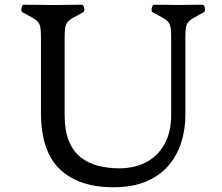

<svg xmlns="http://www.w3.org/2000/svg" viewBox="-20 -781 936 811"><path d="M459 10Q313 10 233 -66Q153 -142 153 -305V-623Q153 -650 150.5 -664.5Q148 -679 140.5 -688Q133 -697 117.5 -706Q102 -715 75 -729Q68 -733 71 -747Q74 -761 81 -761Q129 -761 147.5 -760.5Q166 -760 181 -760H225Q240 -760 258.5 -760.5Q277 -761 325 -761Q333 -761 335.5 -747Q338 -733 331 -729Q304 -715 288.5 -706Q273 -697 265.5 -688Q258 -679 255.5 -664.5Q253 -650 253 -623V-296Q253 -227 272 -183Q291 -139 323.5 -114.5Q356 -90 397.5 -80Q439 -70 483 -70Q548 -70 597.5 -96Q647 -122 675 -172.5Q703 -223 703 -295V-623Q703 -650 700.5 -664.5Q698 -679 690.5 -688Q683 -697 667.5 -706Q652 -715 625 -729Q618 -733 621 -747Q624 -761 631 -761Q679 -761 697.5 -760.5Q716 -760 731 -760H735Q750 -760 768.5 -760.5Q787 -761 835 -761Q843 -761 845.5 -747Q848 -733 841 -729Q814 -715 798.5 -706Q783 -697 775.5 -688Q768 -679 765.5 -664.5Q763 -650 763 -623V-295Q763 -234 745.5 -179Q728 -124 691.5 -81.5Q655 -39 597.5 -14.5Q540 10 459 10Z"/></svg>

Font: Anvers
Style: Regular
Weight: 400
Designer: Ishtar van Looy
Version: Version 1.000